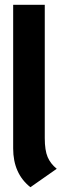

<svg xmlns="http://www.w3.org/2000/svg" viewBox="-20 -770 272 802"><path d="M35 -750H167V-193Q167 -142 179 -114Q191 -86 217 -65L107 12Q35 -45 35 -150Z"/></svg>

Font: Germania One
Style: Regular
Weight: 400
Designer: John Vargas Beltran
Foundry: John Vargas Beltran
Version: Version 1.001